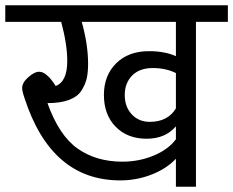

<svg xmlns="http://www.w3.org/2000/svg" viewBox="-40 -708 884 728"><path d="M824 -688V-625H703V0H627V-106Q591 -68 534.5 -46Q478 -24 416 -24Q154 -24 53 -336Q44 -362 44 -374Q44 -395 67.5 -415.5Q91 -436 108 -436Q125 -436 141 -420Q154 -409 171 -382Q215 -398 215 -477Q215 -540 192 -625H-20V-688ZM627 -495V-625H270Q294 -539 294 -466Q294 -434 289 -411.5Q284 -389 269.5 -365.5Q255 -342 222.5 -329.5Q190 -317 140 -317Q184 -194 254.5 -144.5Q325 -95 424 -95Q487 -95 542.5 -118Q598 -141 627 -180V-229Q587 -182 516 -182Q443 -182 398.5 -227.5Q354 -273 354 -348Q354 -422 400.5 -468Q447 -514 525 -514Q585 -514 627 -495ZM627 -297V-431Q589 -450 539 -450Q489 -450 461 -421.5Q433 -393 433 -348Q433 -303 459.5 -274.5Q486 -246 528 -246Q596 -246 627 -297Z"/></svg>

Font: FiraGO Book
Style: Regular
Weight: 350
Designer: bBox Type
Foundry: bBox Type GmbH
Version: Version 1.001;PS 001.001;hotconv 1.0.88;makeotf.lib2.5.64775